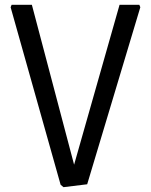

<svg xmlns="http://www.w3.org/2000/svg" viewBox="-20 -775 625 795"><path d="M243 0 231 -10 24 -745 28 -755H112L299 -47L274 -48L475 -755H557L561 -745L341 -12Z"/></svg>

Font: Fustat Medium
Style: Regular
Weight: 500
Designer: Mohamed Gaber, Khaled Hosny, Laura Garcia Mut
Foundry: Kief Type Foundry, Alif Type Foundry, Hard Type Foundry
Version: Version 1.007